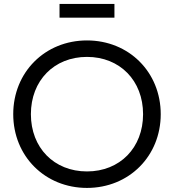

<svg xmlns="http://www.w3.org/2000/svg" viewBox="-20 -922 866 956"><path d="M413.1 13.7C622.1 13.7 780.3 -144.5 780.3 -353.5C780.3 -562.5 622.1 -720.7 413.1 -720.7C204.1 -720.7 45.9 -562.5 45.9 -353.5C45.9 -144.5 204.1 13.7 413.1 13.7ZM413.1 -68.4C249 -68.4 133.8 -186.5 133.8 -353.5C133.8 -520.5 249 -638.7 413.1 -638.7C577.1 -638.7 692.4 -520.5 692.4 -353.5C692.4 -186.5 577.1 -68.4 413.1 -68.4ZM549.8 -902.3H276.4V-834H549.8Z"/></svg>

Font: Wanted Sans
Style: Regular
Weight: 400
Designer: Original Design by Kil Hyung-jin and Kang Hanbin, Wanted Lab, Inc; Hangeul from Source Han Sans by Jang Soo-young and Ka
Foundry: Wanted Lab, Inc.
Version: Version 1.001;Glyphs 3.2 (3227)